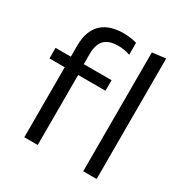

<svg xmlns="http://www.w3.org/2000/svg" viewBox="-170 -885 989 1024"><g transform="rotate(30 324.5 -372.5)"><path d="M118.3 0Q118.3 -55.3 118.3 -106.4Q118.3 -157.6 118.3 -218.8V-268.8Q118.3 -299.5 118.3 -333.2Q118.3 -366.8 118.3 -403.3Q118.3 -439.8 118.3 -479.3Q118.3 -518.9 118.3 -560.9Q118.3 -613.8 132.6 -649.4Q147 -685.1 172.1 -706Q197.3 -727 229.9 -736.2Q262.6 -745.4 299.6 -745.4Q316.3 -745.4 331.7 -743.8Q347.1 -742.3 360.2 -739.8Q373.3 -737.3 382.6 -734.3V-660.5Q366.4 -666.5 348.1 -669.8Q329.8 -673.1 310 -673.1Q251.6 -673.1 224.9 -644.8Q198.1 -616.5 198.1 -559.2Q198.1 -543.7 198.1 -524.4Q198.1 -505.1 198.1 -496.2L200.9 -477.3V-218.8Q200.9 -157.6 200.9 -106.4Q200.9 -55.3 200.9 0ZM24.3 -431.2V-496.2H369.2V-431.2Q319.2 -431.2 271.5 -431.2Q223.8 -431.2 175.8 -431.2H142.1ZM481.1 0Q481.1 -55.3 481.1 -106.4Q481.1 -157.6 481.1 -218.8V-493.7Q481.1 -556.5 481.1 -616.1Q481.1 -675.6 481.1 -731.8L563.6 -742Q563.6 -681.6 563.6 -620.8Q563.6 -559.9 563.6 -493.7V-218.8Q563.6 -157.6 563.6 -106.4Q563.6 -55.3 563.6 0Z"/></g></svg>

Font: Commissioner Thin
Style: Regular
Weight: 100
Designer: Kostas Bartsokas
Foundry: Kostas Bartsokas
Version: Version 1.001;gftools[0.9.23]